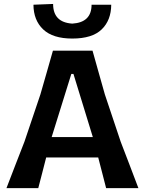

<svg xmlns="http://www.w3.org/2000/svg" viewBox="-20 -976 751 996"><path d="M13.5 0Q36 -58 60.2 -121.2Q84.5 -184.5 107 -241.5L189.5 -486Q208.5 -551 223.5 -604.2Q238.5 -657.5 254.5 -713H460Q475.5 -658 490.5 -604.5Q505.5 -551 524 -486L606 -241Q629 -181 652.8 -119Q676.5 -57 698 0H530.5Q520.5 -38.5 510.2 -79Q500 -119.5 489.5 -159H219.5Q209.5 -119 199 -79Q188.5 -39 178.5 0ZM350 -592.5 248 -265H461.5L361 -592.5ZM355 -776Q254 -776 204 -823.5Q154 -871 153.5 -951.5L255.5 -955.5Q255.5 -860 355 -853.5Q455 -859.5 455 -951.5H557Q556.5 -871 507.5 -823.5Q458.5 -776 355 -776Z"/></svg>

Font: Commissioner Loud SemiBold
Style: Regular
Weight: 600
Designer: Kostas Bartsokas
Foundry: Kostas Bartsokas
Version: Version 1.000; ttfautohint (v1.8.3)